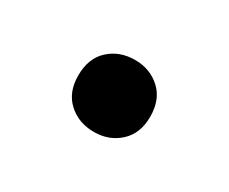

<svg xmlns="http://www.w3.org/2000/svg" viewBox="-44 -536 450 377"><g transform="rotate(30 181.0 -347.5)"><path d="M181 -266Q146 -266 122.5 -287.5Q99 -309 99 -347Q99 -386 122.5 -407.5Q146 -429 181 -429Q215 -429 238.5 -407.5Q262 -386 262 -347Q262 -309 238.5 -287.5Q215 -266 181 -266Z"/></g></svg>

Font: Kufam SemiBold
Style: Italic
Weight: 600
Italic angle: -11°
Designer: Artur Schmal
Foundry: Original Type
Version: Version 1.301; ttfautohint (v1.8.3)